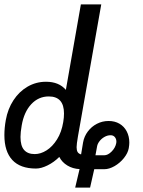

<svg xmlns="http://www.w3.org/2000/svg" viewBox="-31 -753 651 876"><path d="M239.5 -37Q215.5 -13 186.2 1.5Q157 16 133 16Q61.5 16 25.2 -23Q-11 -62 -11 -136.5Q-11 -169.5 -4.5 -205.5Q4.5 -256 30.5 -295.8Q56.5 -335.5 95 -357.8Q133.5 -380 179 -380Q238 -380 269.5 -343L338 -733H431L324.5 -130Q318.5 -95 318.5 -81.5Q318.5 -67 323.2 -59.2Q328 -51.5 339 -48.5L348 -103Q353 -131 369.8 -153.2Q386.5 -175.5 411.2 -188.2Q436 -201 464.5 -201Q493 -201 514.2 -188.5Q535.5 -176 547.2 -153.5Q559 -131 559 -102.5Q559 -92 556.5 -77Q552.5 -54.5 534.5 -32Q516.5 -9.5 491.8 4.8Q467 19 445 19H399L380 103H312L332 18.5Q301 17 276.5 2.2Q252 -12.5 239.5 -37ZM257.5 -196Q261 -216.5 261 -235Q261 -313 191.5 -313Q144.5 -313 111.5 -277.5Q78.5 -242 68 -180.5Q62.5 -149 62.5 -128Q62.5 -87.5 79 -68.8Q95.5 -50 127.5 -50Q154.5 -50 181.5 -67Q208.5 -84 229.2 -117Q250 -150 257.5 -196ZM499.5 -100.5Q500 -102.5 500 -107Q500 -119 493 -127.5Q486 -136 473.5 -136Q459 -136 445.5 -128.2Q432 -120.5 423 -108.8Q414 -97 412 -85.5L404.5 -44.5H444Q461.5 -44.5 478.5 -61.8Q495.5 -79 499.5 -100.5Z"/></svg>

Font: JuliaMono ExtraBoldItalic
Style: Regular
Weight: 800
Italic angle: -9°
Monospace: yes
Designer: cormullion
Foundry: corm
Version: Version 0.049; ttfautohint (v1.8.4)